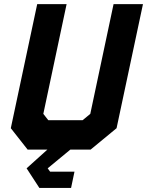

<svg xmlns="http://www.w3.org/2000/svg" viewBox="-20 -720 708 924"><path d="M169.5 184.5 108 90 208 0H113L32 -103L159 -700H300.5L188.5 -172L212.5 -141.5H377.5L414.5 -172L526.5 -700H668L541 -103L416 0H318.5L209.5 90L221 106H338.5L322 184.5Z"/></svg>

Font: Tourney Expanded Black
Style: Italic
Weight: 900
Width: 7
Italic angle: -12°
Designer: Tyler Finck
Foundry: Etcetera Type Co
Version: Version 1.010; ttfautohint (v1.8.3)